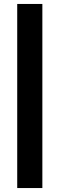

<svg xmlns="http://www.w3.org/2000/svg" viewBox="-20 -835 301 970"><path d="M194 -815H67V115H194Z"/></svg>

Font: Audiowide
Style: Regular
Weight: 400
Designer: Astigmatic (AOETI)
Foundry: Astigmatic (AOETI)
Version: Version 1.002